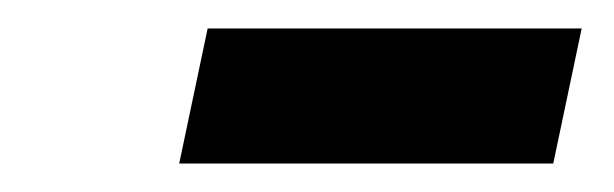

<svg xmlns="http://www.w3.org/2000/svg" viewBox="-20 -318 432 135"><path d="M106 -203 126 -298H389L369 -203Z"/></svg>

Font: Lingua Franca
Style: Bold Italic
Weight: 700
Italic angle: -13°
Version: Version 1.19